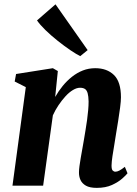

<svg xmlns="http://www.w3.org/2000/svg" viewBox="-20 -878 650 908"><path d="M241 -419.5Q256.5 -447 276.5 -471.5Q296.5 -496 320.5 -515Q344.5 -534 372 -544.8Q399.5 -555.5 430.5 -555.5Q486 -555.5 519 -523.2Q552 -491 552 -418Q552 -399.5 548 -369.2Q544 -339 538.8 -306.2Q533.5 -273.5 529 -246.5Q525.5 -221 520.5 -193Q515.5 -165 511.8 -139.2Q508 -113.5 507.5 -95Q507.5 -77 513 -71.5Q518.5 -66 525.5 -66Q534 -66 544.2 -71.2Q554.5 -76.5 570.5 -89L583 -58.5Q576.5 -50 558 -33.5Q539.5 -17 509.5 -3.2Q479.5 10.5 437.5 10.5Q404.5 10.5 386.2 0Q368 -10.5 360.5 -27.2Q353 -44 353.5 -64Q353.5 -75 355.8 -92.5Q358 -110 361.8 -131.2Q365.5 -152.5 369.5 -174.8Q373.5 -197 377 -217.5Q380.5 -239 384.5 -262.8Q388.5 -286.5 391.8 -310.5Q395 -334.5 397 -356.8Q399 -379 399 -398Q398.5 -423 394.5 -437.2Q390.5 -451.5 381.8 -457.2Q373 -463 358.5 -463Q342.5 -463 324.8 -452.2Q307 -441.5 290 -423Q273 -404.5 257.2 -381.2Q241.5 -358 230 -332.5L184 0H39L102 -466L49.5 -492.5L56 -528L230 -555.5L253.5 -542ZM359.5 -612.5Q342 -621 313.5 -640.2Q285 -659.5 253.5 -684.5Q222 -709.5 195.5 -735.2Q169 -761 155 -781.5L242.5 -857.5L394.5 -641Z"/></svg>

Font: Merriweather 48pt ExtraBold
Style: Italic
Weight: 800
Italic angle: -7.8°
Version: Version 2.101